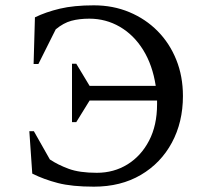

<svg xmlns="http://www.w3.org/2000/svg" viewBox="-20 -690 776 720"><path d="M343 -42Q407 -42 458 -73.5Q509 -105 539 -162.5Q569 -220 569 -299Q569 -306 569 -313H316L266 -232H250V-451H266L316 -368H564Q552 -446 517 -502.5Q482 -559 429.5 -589.5Q377 -620 315 -620Q277 -620 247.5 -612Q218 -604 189 -580L124 -450H106L111 -625Q152 -645 204.5 -657.5Q257 -670 332 -670Q404 -670 465 -644.5Q526 -619 571 -573.5Q616 -528 641 -466Q666 -404 666 -330Q666 -232 624.5 -155Q583 -78 508 -34Q433 10 332 10Q250 10 197.5 -3.5Q145 -17 101 -39L90 -198H107L167 -92Q197 -72 237.5 -57Q278 -42 343 -42Z"/></svg>

Font: Spectral
Style: Regular
Weight: 400
Designer: Jean-Baptiste Levee
Foundry: Production Type
Version: Version 2.001